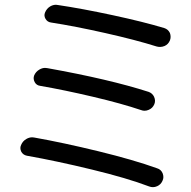

<svg xmlns="http://www.w3.org/2000/svg" viewBox="-20 -772 800 805"><path d="M193.4 -677.7Q178.7 -679.7 170.9 -692.9Q163.1 -706.1 168.9 -719.7Q175.8 -736.3 190.4 -745.1Q202.1 -752 214.8 -752Q218.8 -752 222.7 -751Q322.3 -736.3 451.7 -708.5Q581.1 -680.7 668.9 -654.3Q684.6 -649.4 692.4 -633.8Q695.3 -626 695.3 -617.2Q695.3 -610.4 692.4 -602.5Q685.5 -585.9 669.9 -579.1Q660.2 -575.2 651.4 -575.2Q643.6 -575.2 636.7 -577.1Q549.8 -604.5 421.9 -633.3Q293.9 -662.1 193.4 -677.7ZM148.4 -412.1Q132.8 -414.1 125.5 -427.7Q118.2 -441.4 123 -455.1Q129.9 -471.7 145.5 -480.5Q157.2 -487.3 168.9 -487.3Q173.8 -487.3 178.7 -486.3Q439.5 -439.5 603.5 -386.7Q619.1 -380.9 626 -366.2Q629.9 -357.4 629.9 -349.6Q629.9 -341.8 627 -335Q620.1 -318.4 603.5 -311.5Q594.7 -307.6 585.9 -307.6Q579.1 -307.6 571.3 -310.5Q490.2 -337.9 370.1 -366.2Q250 -394.5 148.4 -412.1ZM92.8 -119.1Q77.1 -122.1 69.3 -135.7Q65.4 -143.6 65.4 -151.4Q65.4 -157.2 68.4 -164.1Q75.2 -180.7 90.8 -189.5Q102.5 -196.3 115.2 -196.3Q119.1 -196.3 124 -195.3Q245.1 -173.8 393.1 -137.7Q541 -101.6 638.7 -66.4Q655.3 -61.5 662.1 -44.9Q665 -37.1 665 -29.3Q665 -21.5 661.1 -13.7Q654.3 2 638.7 8.8Q629.9 12.7 621.1 12.7Q613.3 12.7 605.5 9.8Q512.7 -25.4 365.7 -61Q218.8 -96.7 92.8 -119.1Z"/></svg>

Font: Gen Jyuu Gothic P Regular
Style: Regular
Weight: 400
Designer: [Source Han Sans]
Ryoko NISHIZUKA  (kana & ideographs); Paul D. Hunt (Latin, Greek & Cyrillic); Wenlong ZHANG  (bopomofo
Version: Version 1.002.20150607